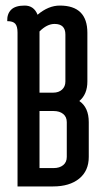

<svg xmlns="http://www.w3.org/2000/svg" viewBox="-20 -670 369 690"><path d="M43 0V-553Q43 -575 35 -584.5Q27 -594 6 -594Q5 -620 20 -635Q35 -650 68.5 -650Q102 -650 115 -617Q154 -650 195 -650Q294 -650 294 -552V-377Q294 -331 265 -307Q299 -284 299 -231V-106Q299 -56 264.5 -28Q230 0 171 0ZM176 -584Q149 -584 122 -557V-337H171Q191 -337 203 -348Q215 -359 215 -377V-546Q215 -584 176 -584ZM122 -271V-66H173Q194 -66 207 -76.5Q220 -87 220 -106V-231Q220 -250 207 -260.5Q194 -271 173 -271Z"/></svg>

Font: Medula One
Style: Regular
Weight: 400
Designer: Luciano Vergara
Foundry: Luciano Vergara
Version: Version 1.002